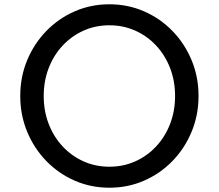

<svg xmlns="http://www.w3.org/2000/svg" viewBox="-20 -860 1021 896"><path d="M490.5 16Q577 16 652.5 -17Q728 -50 785 -108.8Q842 -167.5 874.2 -245.2Q906.5 -323 906.5 -412Q906.5 -501.5 874.2 -579Q842 -656.5 785 -715.2Q728 -774 652.5 -807Q577 -840 490.5 -840Q404 -840 328.5 -807Q253 -774 196 -715.2Q139 -656.5 106.8 -579Q74.5 -501.5 74.5 -412Q74.5 -323 106.8 -245.2Q139 -167.5 196 -108.8Q253 -50 328.5 -17Q404 16 490.5 16ZM490.5 -82Q425.5 -82 369.8 -107Q314 -132 272.2 -176.8Q230.5 -221.5 207.2 -281.8Q184 -342 184 -412Q184 -482 207.2 -542.2Q230.5 -602.5 272.2 -647.2Q314 -692 369.8 -717Q425.5 -742 490.5 -742Q555.5 -742 611.2 -717Q667 -692 708.8 -647.2Q750.5 -602.5 773.8 -542.2Q797 -482 797 -412Q797 -342 773.8 -281.8Q750.5 -221.5 708.8 -176.8Q667 -132 611.2 -107Q555.5 -82 490.5 -82Z"/></svg>

Font: Spartan Medium
Style: Regular
Weight: 500
Designer: Matt Bailey, Mirko Velimirovic
Foundry: Matt Bailey
Version: Version 1.003; ttfautohint (v1.8.3)